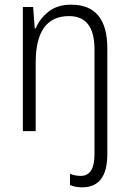

<svg xmlns="http://www.w3.org/2000/svg" viewBox="-20 -562 554 823"><path d="M332 241Q440 241 440 99V-355Q440 -542 285 -542Q226 -542 188 -512Q150 -482 133 -440H129L122 -532H78V0H133V-294Q133 -493 276 -493Q385 -493 385 -351V99Q385 192 326 192Q302 192 280 183V231Q303 241 332 241Z"/></svg>

Font: Noto Sans UI SemiCondensed Light
Style: Regular
Weight: 300
Width: 4
Designer: Monotype Design Team
Foundry: Monotype Imaging Inc.
Version: Version 1.901